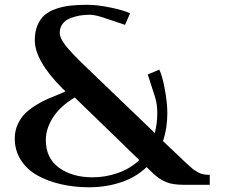

<svg xmlns="http://www.w3.org/2000/svg" viewBox="-20 -770 936 800"><path d="M635.3 -297.9Q635.3 -336.9 626 -365.7L595.7 -459.5L643.6 -480Q656.2 -455.1 666.7 -398.2Q677.2 -341.3 677.2 -297.9Q677.2 -235.4 659.2 -182.1L754.4 -91.8Q758.8 -88.4 770 -77.9Q781.2 -67.4 787.1 -63.2Q793 -59.1 803.7 -52.7Q814.5 -46.4 826.7 -43.9Q838.9 -41.5 854 -41.5V0H745.6Q698.7 0 671.6 -11.5Q644.5 -22.9 618.7 -46.9L590.8 -73.7Q545.9 -30.8 483.4 -10.3Q420.9 10.3 351.1 10.3Q288.1 10.3 232.7 -2.7Q177.2 -15.6 134.3 -40Q91.3 -64.5 66.4 -104Q41.5 -143.6 41.5 -192.9Q41.5 -225.6 54.7 -253.7Q67.9 -281.7 87.4 -299.8Q106.9 -317.9 132.8 -333.7Q158.7 -349.6 180.7 -358.6Q202.6 -367.7 224.1 -376.5Q245.6 -385.3 252.9 -389.6L241.7 -399.9Q125 -516.6 125 -602.1Q125 -638.2 136.2 -664.8Q147.5 -691.4 166.3 -707.5Q185.1 -723.6 213.9 -733.4Q242.7 -743.2 273.4 -746.6Q304.2 -750 343.8 -750Q385.7 -750 440.9 -738.5Q496.1 -727.1 522 -714.4L501 -666.5L407.2 -697.8Q374 -708.5 354 -708.5Q332 -708.5 312 -705.1Q292 -701.7 272.2 -693.8Q252.4 -686 240.7 -670.4Q229 -654.8 229 -633.3Q229 -610.8 253.4 -580.1Q277.8 -549.3 333.5 -495.6L625 -215.8Q635.3 -255.9 635.3 -297.9ZM560.5 -103 291.5 -363.8Q231.4 -328.1 201.2 -281.2Q170.9 -234.4 170.9 -186.5Q170.9 -111.3 225.8 -71.3Q280.8 -31.2 365.7 -31.2Q419.9 -31.2 470.9 -49.1Q522 -66.9 560.5 -103Z"/></svg>

Font: Resagnicto
Style: Bold
Weight: 700
Version: Version 0.9991